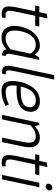

<svg xmlns="http://www.w3.org/2000/svg" viewBox="896 -1636 748 2580"><g transform="rotate(90 1270.0 -346.0)"><path d="M54 -445 66 -500H337L325 -445ZM218 -50V0Q203 3 193 4Q183 5 170 5Q120 5 95 -14Q70 -33 67 -78Q64 -123 80 -200L165 -600L227 -610L133 -167Q119 -99 129.5 -73Q140 -47 181 -47Q190 -47 198.5 -48Q207 -49 218 -50Z M724 0Q685 0 666.5 -15Q648 -30 644.5 -57Q641 -84 646.5 -119.5Q652 -155 661 -196L673 -250H732L721 -196Q711 -151 705.5 -117.5Q700 -84 706 -66Q712 -48 734 -48L729 -25ZM713 -440 770 -430 694 -70 632 -60ZM713 -440 755 -500H785L770 -430ZM679 -150 709 -140Q709 -140 699.5 -125Q690 -110 671.5 -88Q653 -66 626 -44Q599 -22 564 -7Q529 8 487 8L499 -47Q534 -47 566 -62.5Q598 -78 623.5 -98.5Q649 -119 664 -134.5Q679 -150 679 -150ZM721 -350Q721 -350 712.5 -365.5Q704 -381 687.5 -401Q671 -421 645.5 -436.5Q620 -452 585 -452L597 -508Q630 -508 656 -493Q682 -478 700.5 -456Q719 -434 731 -412Q743 -390 749 -375Q755 -360 755 -360ZM585 -452Q543 -452 512 -435.5Q481 -419 458.5 -390Q436 -361 421.5 -325Q407 -289 399 -250Q391 -211 390 -174.5Q389 -138 399 -109Q409 -80 433 -63.5Q457 -47 499 -47L487 8Q432 8 398 -14Q364 -36 347 -73Q330 -110 328.5 -156Q327 -202 337 -250Q348 -298 369 -344Q390 -390 422.5 -427Q455 -464 498.5 -486Q542 -508 597 -508Z M956 -50 946 0Q907 0 888.5 -15Q870 -30 866 -57Q862 -84 867.5 -119.5Q873 -155 882 -196L989 -700H1049L942 -196Q933 -151 927.5 -118Q922 -85 928 -67.5Q934 -50 956 -50ZM956 -50H980L970 0H946Z M1385 -92 1403 -45Q1403 -45 1376 -32Q1349 -19 1303.5 -5.5Q1258 8 1202 8L1214 -48Q1249 -48 1279.5 -54.5Q1310 -61 1334 -70Q1358 -79 1371.5 -85.5Q1385 -92 1385 -92ZM1082 -250H1142Q1126 -172 1128.5 -128Q1131 -84 1152.5 -66Q1174 -48 1214 -48L1202 8Q1146 8 1112.5 -18Q1079 -44 1071 -101Q1063 -158 1082 -250ZM1341 -508Q1396 -508 1429.5 -487Q1463 -466 1475.5 -429.5Q1488 -393 1478 -347Q1468 -301 1440.5 -271Q1413 -241 1374.5 -224.5Q1336 -208 1293 -201.5Q1250 -195 1208 -195L1131 -196L1142 -251Q1186 -249 1231.5 -251Q1277 -253 1316.5 -262Q1356 -271 1383.5 -291.5Q1411 -312 1418 -347Q1428 -393 1405 -423Q1382 -453 1329 -453Q1274 -453 1236 -424Q1198 -395 1175.5 -348.5Q1153 -302 1142 -250H1082Q1092 -298 1113.5 -344Q1135 -390 1167 -427Q1199 -464 1242.5 -486Q1286 -508 1341 -508Z M1942 -250H1882Q1899 -329 1896 -373Q1893 -417 1871 -435Q1849 -453 1809 -453L1821 -508Q1905 -508 1938 -454.5Q1971 -401 1952 -302ZM1600 -360 1677 -440 1584 0H1524ZM1882 -250H1942L1889 0H1829ZM1677 -440 1600 -360 1630 -500H1660ZM1630 -350 1600 -360Q1600 -360 1612.5 -375Q1625 -390 1646.5 -412Q1668 -434 1696 -456Q1724 -478 1756.5 -493Q1789 -508 1822 -508L1810 -453Q1776 -453 1743.5 -437.5Q1711 -422 1685.5 -401.5Q1660 -381 1645 -365.5Q1630 -350 1630 -350Z M2052 -445 2064 -500H2335L2323 -445ZM2216 -50V0Q2201 3 2191 4Q2181 5 2168 5Q2118 5 2093 -14Q2068 -33 2065 -78Q2062 -123 2078 -200L2163 -600L2225 -610L2131 -167Q2117 -99 2127.5 -73Q2138 -47 2179 -47Q2188 -47 2196.5 -48Q2205 -49 2216 -50Z M2330 0 2436 -500H2496L2390 0ZM2484 -585Q2465 -585 2455 -598Q2445 -611 2449 -630Q2453 -649 2468.5 -662Q2484 -675 2503 -675Q2522 -675 2532.5 -662Q2543 -649 2539 -630Q2535 -611 2519 -598Q2503 -585 2484 -585Z"/></g></svg>

Font: Epunda Sans Light
Style: Italic
Weight: 300
Italic angle: -12.0243°
Designer: Simon Atzbach
Foundry: typofactur
Version: Version 2.204